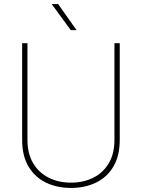

<svg xmlns="http://www.w3.org/2000/svg" viewBox="-20 -926 707 956"><path d="M549.8 -710.9H576.2V-229Q576.2 -149.4 544.4 -96.2Q512.7 -43 457.8 -16.6Q402.8 9.8 333.5 9.8Q264.2 9.8 209.2 -16.6Q154.3 -43 122.3 -96.2Q90.3 -149.4 90.3 -229V-710.9H116.7V-229Q116.7 -160.6 145.3 -113Q173.8 -65.4 222.9 -41Q272 -16.6 333.5 -16.6Q395 -16.6 444.1 -41Q493.2 -65.4 521.5 -113Q549.8 -160.6 549.8 -229ZM269.5 -905.8 361.3 -775.9H332.5L237.3 -905.8Z"/></svg>

Font: Vazirmatn RD FD Thin
Style: Regular
Weight: 100
Designer: Saber Rastikerdar
Foundry: Saber Rastikerdar
Version: Version 33.003